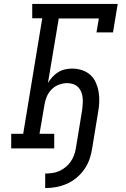

<svg xmlns="http://www.w3.org/2000/svg" viewBox="-20 -755 640 977"><path d="M210 202V128Q228 128 246 125.5Q264 123 281 115.5Q298 108 313 96Q328 84 339 68.5Q350 53 356.5 35.5Q363 18 366 0L398 -195Q400 -211 401 -227Q402 -243 400.5 -258Q399 -273 393.5 -287Q388 -301 377.5 -311.5Q367 -322 352.5 -327Q338 -332 322 -332Q301 -332 279.5 -324Q258 -316 242 -299.5Q226 -283 217.5 -262Q209 -241 206 -220L181 -74H256V0H37V-74H98L195 -662H144V-735H579L555 -590H471L483 -661H279L224 -333Q234 -349 247 -363.5Q260 -378 276.5 -388Q293 -398 311 -402Q329 -406 347 -406Q373 -406 397.5 -398Q422 -390 440 -373.5Q458 -357 468 -334Q478 -311 482 -286.5Q486 -262 485 -235.5Q484 -209 479 -183L449 0Q445 28 435.5 55Q426 82 409.5 106Q393 130 369.5 149.5Q346 169 319.5 180.5Q293 192 265.5 197Q238 202 210 202Z"/></svg>

Font: Iosevka Curly Slab ExObl
Style: Regular
Weight: 400
Width: 7
Italic angle: -9°
Monospace: yes
Designer: Belleve Invis
Foundry: Belleve Invis
Version: Version 11.1.0; ttfautohint (v1.8.3)